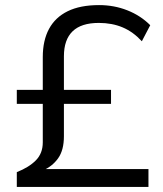

<svg xmlns="http://www.w3.org/2000/svg" viewBox="-20 -734 640 754"><path d="M46 0V-58Q94 -77 121 -104.5Q148 -132 148 -175V-326H46V-381H148V-510Q148 -575 172.5 -620.5Q197 -666 246 -690Q295 -714 369 -714Q428 -714 480 -693.5Q532 -673 570 -635L537 -572Q503 -609 461.5 -626.5Q420 -644 368 -644Q299 -644 265 -611Q231 -578 231 -513V-381H416V-326H231V-199Q231 -144 208 -112Q185 -80 147 -64V-70H563V0Z"/></svg>

Font: Mulish ExtraLight
Style: Regular
Weight: 400
Version: Version 3.603